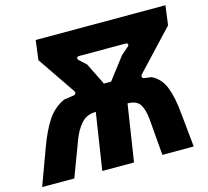

<svg xmlns="http://www.w3.org/2000/svg" viewBox="-128 -818 1014 935"><g transform="rotate(-15 378.5 -350.0)"><path d="M-27 0 39 -180Q68 -260 101 -310Q134 -360 187 -384L235 -391Q246 -393 247.5 -399.5Q249 -406 243 -414L115 -602L128 -700H782L769 -602L586 -407Q579 -400 580 -393Q581 -386 591 -384L627 -379Q674 -355 693.5 -302.5Q713 -250 720 -170L737 0H579L564 -181Q560 -231 543 -258.5Q526 -286 480 -286L436 0H276L320 -286Q274 -286 246 -254.5Q218 -223 200 -173L135 0ZM394 -409H430L515 -520L553 -553Q559 -558 557 -564Q555 -570 547 -570H312Q302 -570 300.5 -563.5Q299 -557 304 -552L339 -520Z"/></g></svg>

Font: Finlandica
Style: Bold Italic
Weight: 700
Italic angle: -8°
Designer: Niklas Ekholm, Juho Hiilivirta, Jaakko Suomalainen
Foundry: Helsinki Type Studio
Version: Version 1.064; ttfautohint (v1.8.4.7-5d5b)